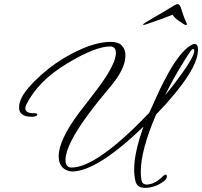

<svg xmlns="http://www.w3.org/2000/svg" viewBox="-20 -806 975 926"><path d="M679 100Q640 100 633 66Q627 40 627 10Q627 -69 672 -195Q449 19 330 21Q304 21 284 4Q263 -16 263 -52Q263 -131 362 -263Q388 -296 413 -329Q438 -362 463 -395Q539 -501 539 -550Q539 -582 511 -582Q440 -582 304 -500Q164 -416 107 -302Q102 -290 102 -285Q102 -260 141 -260Q160 -260 160 -255Q160 -243 133 -243Q72 -243 72 -287Q72 -302 76 -314Q87 -354 146 -414Q211 -479 287 -525Q420 -604 513 -604Q551 -604 568 -586Q585 -568 585 -539Q585 -495 552 -442Q535 -414 496 -368.5Q457 -323 409 -259Q296 -107 296 -35Q296 2 325 2Q447 2 699 -261Q705 -273 714.5 -294Q724 -315 737 -344Q768 -414 809 -483Q863 -570 907 -591Q913 -594 918 -594Q935 -594 935 -567Q935 -479 791 -317Q778 -301 762 -285L733 -254Q659 -82 659 22Q659 44 662 62Q666 84 687 84Q726 84 769 41Q774 36 779 36Q785 36 785 44Q785 58 768 70Q725 100 679 100ZM776 -346Q818 -396 857 -451Q917 -534 917 -562Q917 -571 908 -569Q901 -567 847 -477Q828 -446 810.5 -413.5Q793 -381 776 -346ZM673 -686Q670 -686 670 -688Q670 -690 685 -699.5Q700 -709 722 -721.5Q744 -734 765 -746.5Q786 -759 799 -767Q813 -776 822 -781Q831 -786 837 -786Q847 -786 853 -767Q858 -751 863.5 -734.5Q869 -718 875 -706Q881 -694 881 -689Q881 -685 878 -685Q873 -685 864 -691Q854 -697 838 -708.5Q822 -720 812 -735Q780 -722 744.5 -709.5Q709 -697 686 -689Q679 -686 673 -686Z"/></svg>

Font: Whisper
Style: Regular
Weight: 400
Designer: Robert E. Leuschke
Foundry: Robert E. Leuschke
Version: Version 1.010; ttfautohint (v1.8.4.7-5d5b)